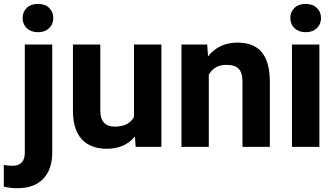

<svg xmlns="http://www.w3.org/2000/svg" viewBox="-66 -758 1731 991"><path d="M203.6 -528.3V28.8Q203.6 116.2 157.2 164.8Q110.8 213.4 23.4 213.4Q-13.2 213.4 -46.4 205.1V93.3Q-21 97.7 -2 97.7Q62 97.7 62 29.8V-528.3ZM50.8 -665Q50.8 -696.8 72 -717.3Q93.3 -737.8 129.9 -737.8Q166.5 -737.8 187.7 -717.3Q209 -696.8 209 -665Q209 -632.8 187.3 -612.3Q165.5 -591.8 129.9 -591.8Q94.2 -591.8 72.5 -612.3Q50.8 -632.8 50.8 -665Z M630.4 -53.7Q578.1 9.8 485.8 9.8Q400.9 9.8 356.2 -39.1Q311.5 -87.9 310.5 -182.1V-528.3H451.7V-187Q451.7 -104.5 526.9 -104.5Q598.6 -104.5 625.5 -154.3V-528.3H767.1V0H634.3Z M1003.4 -528.3 1007.8 -467.3Q1064.5 -538.1 1159.7 -538.1Q1243.7 -538.1 1284.7 -488.8Q1325.7 -439.5 1326.7 -341.3V0H1185.5V-337.9Q1185.5 -382.8 1166 -403.1Q1146.5 -423.3 1101.1 -423.3Q1041.5 -423.3 1011.7 -372.6V0H870.6V-528.3Z M1582.5 0H1440.9V-528.3H1582.5ZM1432.6 -665Q1432.6 -696.8 1453.9 -717.3Q1475.1 -737.8 1511.7 -737.8Q1547.9 -737.8 1569.3 -717.3Q1590.8 -696.8 1590.8 -665Q1590.8 -632.8 1569.1 -612.3Q1547.4 -591.8 1511.7 -591.8Q1476.1 -591.8 1454.3 -612.3Q1432.6 -632.8 1432.6 -665Z"/></svg>

Font: Vazir FD-UI
Style: Bold-FD-UI
Weight: 700
Designer: Saber Rastikerdar
Foundry: Saber Rastikerdar
Version: Version 30.0.0